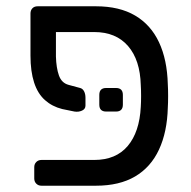

<svg xmlns="http://www.w3.org/2000/svg" viewBox="-20 -591 609 611"><path d="M158 -489V-411Q159 -375 167.5 -351Q176 -327 198 -321L235 -311Q243 -309 247.5 -300.5Q252 -292 252 -280V-255Q252 -244 241 -239Q230 -234 217 -236L178 -244Q146 -252 123 -272.5Q100 -293 88.5 -328.5Q77 -364 77 -414V-548Q77 -558 83 -564.5Q89 -571 100 -571H285Q360 -571 410 -541.5Q460 -512 486 -456.5Q512 -401 514 -323Q515 -308 515 -285.5Q515 -263 514 -248Q512 -171 486 -115Q460 -59 410 -29.5Q360 0 285 0H112Q102 0 95.5 -6.5Q89 -13 89 -23V-59Q89 -69 95.5 -75.5Q102 -82 112 -82H280Q349 -82 386.5 -126.5Q424 -171 428 -251Q429 -266 429 -285.5Q429 -305 428 -320Q426 -400 387.5 -444.5Q349 -489 280 -489ZM318 -236Q296 -236 296 -258V-289Q296 -311 318 -311H349Q371 -311 371 -289V-258Q371 -236 349 -236Z"/></svg>

Font: Rubik Light
Style: Regular
Weight: 400
Version: Version 2.101